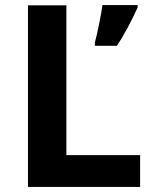

<svg xmlns="http://www.w3.org/2000/svg" viewBox="-20 -735 604 755"><path d="M90 0H531V-125H241V-714H90ZM353 -568V-555H440C468 -598 495 -648 521 -705V-715H383C378 -680 362 -598 353 -568Z"/></svg>

Font: Passageway
Style: Regular
Weight: 700
Foundry: Ascender Corporation
Version: Version 1.11